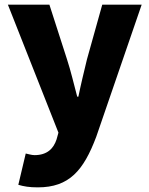

<svg xmlns="http://www.w3.org/2000/svg" viewBox="-20 -589 644 828"><path d="M143 219C278 219 340 147 395 1L591 -569H421L355 -333C342 -279 329 -226 318 -172H313C298 -228 286 -281 269 -333L193 -569H14L232 -17L224 12C211 52 183 80 129 80C116 80 101 75 91 73L59 208C83 215 106 219 143 219Z"/></svg>

Font: Noto Sans JP Black
Style: Regular
Weight: 900
Designer: Ryoko NISHIZUKA  (kana, bopomofo & ideographs); Paul D. Hunt (Latin, Greek & Cyrillic); Sandoll Communications , Soo-you
Foundry: Adobe
Version: Version 2.002;hotconv 1.0.116;makeotfexe 2.5.65601